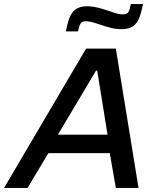

<svg xmlns="http://www.w3.org/2000/svg" viewBox="-49 -928 778 948"><path d="M276 -773H336C345 -811 349 -823 376 -823C398 -823 422 -814 447 -806C480 -795 511 -784 550 -784C624 -784 640 -825 657 -908H597C589 -869 585 -857 557 -857C533 -857 512 -866 486 -875C454 -885 420 -897 383 -897C309 -897 293 -855 276 -773ZM376 -688 -29 0H87L190 -172H493L523 0H635L523 -688ZM482 -263H237L425 -579H431Z"/></svg>

Font: Saira UNSAM Medium Italic
Style: Regular
Weight: 500
Italic angle: -12°
Designer: Hector Gatti with collaboration of the Omnibus-Type team
Foundry: Omnibus-Type
Version: Version 0.072;PS 000.072;hotconv 1.0.88;makeotf.lib2.5.64775